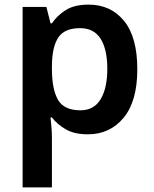

<svg xmlns="http://www.w3.org/2000/svg" viewBox="-20 -572 666 832"><path d="M364 -552Q460 -552 517.5 -481.5Q575 -411 575 -272Q575 -133 515.5 -61.5Q456 10 361 10Q301 10 263.5 -12.5Q226 -35 205 -63H199Q201 -45 203 -20.5Q205 4 205 27V240H78V-542H181L199 -471H205Q227 -504 264.5 -528Q302 -552 364 -552ZM327 -450Q260 -450 233 -410Q206 -370 205 -289V-273Q205 -186 231 -140Q257 -94 329 -94Q387 -94 416 -142Q445 -190 445 -274Q445 -358 416 -404Q387 -450 327 -450Z"/></svg>

Font: Noto Sans Cherokee SemiBold
Style: Regular
Weight: 600
Designer: Monotype Design Team
Foundry: Monotype Imaging Inc.
Version: Version 2.001; ttfautohint (v1.8.4.7-5d5b)